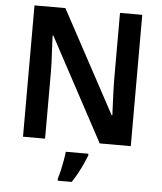

<svg xmlns="http://www.w3.org/2000/svg" viewBox="-61 -767 876 1040"><g transform="rotate(5 377.0 -246.5)"><path d="M670 0H501L200 -560H196Q197 -538 198 -513.5Q199 -489 200.5 -463.5Q202 -438 203 -412Q204 -386 204 -360V0H84V-714H252L552 -158H556Q555 -178 554 -201.5Q553 -225 552 -250Q551 -275 550 -301Q549 -327 549 -351V-714H670ZM445 71Q437 91 425.5 116.5Q414 142 399.5 169Q385 196 368 221H292V208Q298 190 304 163.5Q310 137 315 109.5Q320 82 322 61H445Z"/></g></svg>

Font: Noto Sans Display SemiBold
Style: Regular
Weight: 600
Designer: Monotype Design Team
Foundry: Monotype Imaging Inc.
Version: Version 2.003